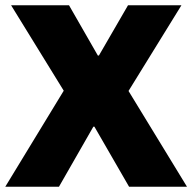

<svg xmlns="http://www.w3.org/2000/svg" viewBox="-29 -706 727 726"><path d="M-9 0 212 -363 13 -686H232L341 -496H345L455 -686H657L457 -362L678 0H459L328 -227H324L194 0Z"/></svg>

Font: Chivo Medium ExtraBold
Style: Regular
Weight: 800
Version: Version 2.002